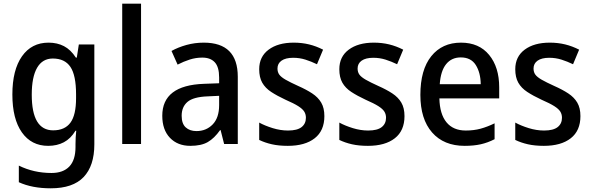

<svg xmlns="http://www.w3.org/2000/svg" viewBox="-20 -780 3202 1040"><path d="M243 -549Q290 -549 326.5 -530Q363 -511 391 -468H396L407 -539H491V2Q491 118 433 179Q375 240 255 240Q154 240 82 207V117Q163 157 259 157Q322 157 355.5 122Q389 87 389 16V0Q389 -15 390 -36.5Q391 -58 393 -72H389Q363 -29 326 -9.5Q289 10 241 10Q150 10 98.5 -63Q47 -136 47 -268Q47 -401 99 -475Q151 -549 243 -549ZM266 -463Q210 -463 181 -413Q152 -363 152 -267Q152 -74 268 -74Q331 -74 361.5 -115.5Q392 -157 392 -248V-269Q392 -372 361.5 -417.5Q331 -463 266 -463Z M744 0H642V-760H744Z M1084 -549Q1268 -549 1268 -364V0H1194L1175 -75H1172Q1141 -31 1105.5 -10.5Q1070 10 1011 10Q942 10 900.5 -33.5Q859 -77 859 -153Q859 -318 1085 -326L1167 -329V-360Q1167 -417 1143.5 -442.5Q1120 -468 1076 -468Q1041 -468 1008 -457.5Q975 -447 942 -430L909 -504Q945 -524 990 -536.5Q1035 -549 1084 -549ZM1104 -258Q1027 -255 995.5 -228Q964 -201 964 -153Q964 -110 986 -90Q1008 -70 1044 -70Q1097 -70 1132 -106Q1167 -142 1167 -211V-261Z M1737 -151Q1737 -72 1684.5 -31Q1632 10 1539 10Q1490 10 1452.5 1.5Q1415 -7 1384 -22V-116Q1415 -99 1457 -86Q1499 -73 1540 -73Q1590 -73 1613.5 -91.5Q1637 -110 1637 -142Q1637 -161 1628 -175.5Q1619 -190 1595.5 -205Q1572 -220 1526 -240Q1481 -261 1449 -282Q1417 -303 1400.5 -332Q1384 -361 1384 -405Q1384 -473 1435 -511Q1486 -549 1571 -549Q1615 -549 1654 -539.5Q1693 -530 1730 -511L1697 -432Q1666 -447 1634.5 -457Q1603 -467 1568 -467Q1527 -467 1505 -451.5Q1483 -436 1483 -409Q1483 -389 1493 -375.5Q1503 -362 1527.5 -348Q1552 -334 1596 -314Q1639 -295 1671 -274Q1703 -253 1720 -224Q1737 -195 1737 -151Z M2171 -151Q2171 -72 2118.5 -31Q2066 10 1973 10Q1924 10 1886.5 1.5Q1849 -7 1818 -22V-116Q1849 -99 1891 -86Q1933 -73 1974 -73Q2024 -73 2047.5 -91.5Q2071 -110 2071 -142Q2071 -161 2062 -175.5Q2053 -190 2029.5 -205Q2006 -220 1960 -240Q1915 -261 1883 -282Q1851 -303 1834.5 -332Q1818 -361 1818 -405Q1818 -473 1869 -511Q1920 -549 2005 -549Q2049 -549 2088 -539.5Q2127 -530 2164 -511L2131 -432Q2100 -447 2068.5 -457Q2037 -467 2002 -467Q1961 -467 1939 -451.5Q1917 -436 1917 -409Q1917 -389 1927 -375.5Q1937 -362 1961.5 -348Q1986 -334 2030 -314Q2073 -295 2105 -274Q2137 -253 2154 -224Q2171 -195 2171 -151Z M2477 -549Q2575 -549 2629.5 -482.5Q2684 -416 2684 -307V-247H2360Q2362 -162 2398.5 -117.5Q2435 -73 2503 -73Q2547 -73 2583.5 -83Q2620 -93 2659 -112V-26Q2622 -7 2584 1.5Q2546 10 2497 10Q2384 10 2320.5 -62.5Q2257 -135 2257 -266Q2257 -402 2316 -475.5Q2375 -549 2477 -549ZM2476 -469Q2426 -469 2396.5 -432.5Q2367 -396 2362 -324H2584Q2583 -387 2557 -428Q2531 -469 2476 -469Z M3124 -151Q3124 -72 3071.5 -31Q3019 10 2926 10Q2877 10 2839.5 1.5Q2802 -7 2771 -22V-116Q2802 -99 2844 -86Q2886 -73 2927 -73Q2977 -73 3000.5 -91.5Q3024 -110 3024 -142Q3024 -161 3015 -175.5Q3006 -190 2982.5 -205Q2959 -220 2913 -240Q2868 -261 2836 -282Q2804 -303 2787.5 -332Q2771 -361 2771 -405Q2771 -473 2822 -511Q2873 -549 2958 -549Q3002 -549 3041 -539.5Q3080 -530 3117 -511L3084 -432Q3053 -447 3021.5 -457Q2990 -467 2955 -467Q2914 -467 2892 -451.5Q2870 -436 2870 -409Q2870 -389 2880 -375.5Q2890 -362 2914.5 -348Q2939 -334 2983 -314Q3026 -295 3058 -274Q3090 -253 3107 -224Q3124 -195 3124 -151Z"/></svg>

Font: Noto Sans Tamil SemiCondensed Medium
Style: Regular
Weight: 500
Width: 4
Designer: Jelle Bosma - Monotype Design Team
Foundry: Monotype Imaging Inc.
Version: Version 2.004; ttfautohint (v1.8.4.7-5d5b)